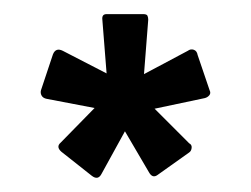

<svg xmlns="http://www.w3.org/2000/svg" viewBox="-20 -689 355 272"><path d="M110 -440 67 -474Q59 -481 66 -487L114 -536L46 -549Q41 -550 39 -553.5Q37 -557 38 -561L55 -612Q59 -622 69 -617L131 -585L125 -661Q124 -669 131 -669H183Q188 -669 189 -666.5Q190 -664 190 -661L184 -584L246 -617Q250 -620 254.5 -618.5Q259 -617 260 -611L277 -561Q279 -557 276.5 -554Q274 -551 270 -550L199 -535L248 -486Q252 -484 251.5 -479.5Q251 -475 248 -473L203 -441Q196 -436 191 -445L157 -503L124 -443Q119 -433 110 -440Z"/></svg>

Font: Sofia Sans Extra Condensed
Style: Bold
Weight: 700
Designer: Botio Nikoltchev, Ani Petrova
Foundry: lettersoup
Version: Version 4.101